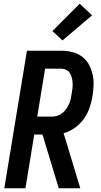

<svg xmlns="http://www.w3.org/2000/svg" viewBox="-20 -1006 540 1026"><path d="M294 0 207 -287H163L116 0H3L124 -735H306Q337 -735 365.5 -728Q394 -721 417 -704.5Q440 -688 454 -663Q468 -638 474.5 -610Q481 -582 480 -551.5Q479 -521 474 -491Q469 -460 458 -428.5Q447 -397 427.5 -370Q408 -343 380 -323Q352 -303 320 -294L409 0ZM260 -383Q274 -383 288 -388Q302 -393 314 -402.5Q326 -412 334.5 -424.5Q343 -437 349 -450.5Q355 -464 358 -478Q361 -492 363 -506Q366 -521 367.5 -535.5Q369 -550 368 -564Q367 -578 363.5 -591.5Q360 -605 353 -616Q346 -627 333.5 -633Q321 -639 306 -639H221L179 -383ZM314 -790 260 -840 406 -986 472 -924Z"/></svg>

Font: Iosevka Custom
Style: Bold Italic
Weight: 700
Italic angle: -9°
Designer: Belleve Invis
Foundry: Belleve Invis
Version: Version 30.3.1; ttfautohint (v1.8.3)